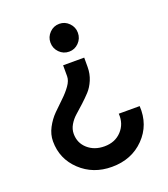

<svg xmlns="http://www.w3.org/2000/svg" viewBox="-140 -614 847 967"><g transform="rotate(-20 283.5 -131.0)"><path d="M290 -515Q320 -515 341.5 -493Q363 -471 363 -441Q363 -410 341.5 -388Q320 -366 290 -366Q259 -366 237.5 -388Q216 -410 216 -441Q216 -471 237.5 -493Q259 -515 290 -515ZM350 -262Q350 -225 336.5 -193Q323 -161 303 -139.5Q283 -118 259.5 -96.5Q236 -75 216 -57.5Q196 -40 182.5 -17Q169 6 169 31Q169 80 204.5 111.5Q240 143 294 143Q351 143 386 105.5Q421 68 417 13H529Q535 115 467.5 184Q400 253 294 253Q194 253 126 189Q58 125 58 31Q58 -6 76.5 -41Q95 -76 121.5 -102.5Q148 -129 174 -153.5Q200 -178 218.5 -204Q237 -230 237 -253V-312H350Z"/></g></svg>

Font: Oakes Grotesk
Style: Bold Italic
Weight: 600
Italic angle: -8°
Designer: Samuel Oakes
Foundry: Samuel Oakes
Version: Version 1.000;PS 001.000;hotconv 1.0.88;makeotf.lib2.5.64775